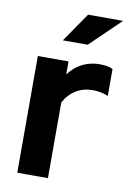

<svg xmlns="http://www.w3.org/2000/svg" viewBox="-84 -791 576 844"><g transform="rotate(10 204.0 -369.0)"><path d="M53.7 0V-521H190.6V-462.9Q215.8 -496.9 250.9 -514.8Q286.1 -532.7 329.9 -532.7Q368.1 -532 386.9 -521.5V-401.2Q371.8 -408.4 353.8 -411.8Q335.8 -415.2 317.1 -415.2Q276.8 -415.2 243.7 -395.2Q210.6 -375.1 190.6 -338V0ZM149.9 -607.9 239.6 -738.2H396.1L260.7 -607.9Z"/></g></svg>

Font: Red Hat Display
Style: Regular
Weight: 300
Designer: Pentagram, MCKL
Foundry: Pentagram, MCKL
Version: Version 1.023